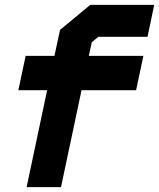

<svg xmlns="http://www.w3.org/2000/svg" viewBox="-20 -770 654 790"><path d="M89.5 0 174 -399H55.5L85.5 -540H204L227 -647L351.5 -750H614.5L587 -618.5H384.5L357.5 -596L345.5 -540H570L540 -399H315.5L231 0Z"/></svg>

Font: Tourney Expanded Black
Style: Italic
Weight: 900
Width: 7
Italic angle: -12°
Designer: Tyler Finck
Foundry: Etcetera Type Co
Version: Version 1.010; ttfautohint (v1.8.3)